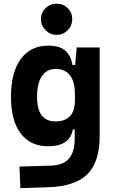

<svg xmlns="http://www.w3.org/2000/svg" viewBox="-20 -771 626 1025"><path d="M236.8 9.8Q142.6 9.8 90.6 -58.3Q38.6 -126.5 38.6 -253.9Q38.6 -384.3 90.8 -455.8Q143.1 -527.3 237.8 -527.3Q296.9 -527.3 327.4 -501.7Q357.9 -476.1 367.2 -423.8H381.3L389.6 -517.6H512.2V-45.9Q512.2 92.3 447.3 158Q382.3 223.6 240.2 228.5L88.9 233.4L84 118.2L250 113.3Q317.9 111.3 348.4 75.4Q378.9 39.6 378.9 -30.3V-80.1H369.1Q353 9.8 236.8 9.8ZM177.7 -253.9Q177.7 -123 275.9 -123Q379.9 -123 379.9 -235.4V-265.6Q379.9 -402.8 275.9 -402.8Q229 -402.8 203.4 -364Q177.7 -325.2 177.7 -253.9ZM282.2 -585Q248 -585 223.4 -609.6Q198.7 -634.3 198.7 -668.5Q198.7 -703.6 223.4 -727.5Q248 -751.5 282.2 -751.5Q316.9 -751.5 341.3 -727.5Q365.7 -703.6 365.7 -668.5Q365.7 -634.3 341.3 -609.6Q316.9 -585 282.2 -585Z"/></svg>

Font: Caskaydia Cove
Style: Bold
Weight: 700
Monospace: yes
Designer: Aaron Bell
Foundry: Saja Typeworks
Version: Version 4.300; ttfautohint (v1.8.3)